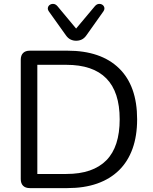

<svg xmlns="http://www.w3.org/2000/svg" viewBox="-20 -965 784 985"><path d="M133 0Q110.5 0 98.5 -12Q86.5 -24 86.5 -46.5V-658.5Q86.5 -681 98.5 -693Q110.5 -705 133 -705H326Q497.5 -705 590.5 -614.8Q683.5 -524.5 683.5 -353Q683.5 -267.5 659.8 -201.8Q636 -136 590.2 -91.2Q544.5 -46.5 478.2 -23.2Q412 0 326 0ZM171.5 -72.5H320Q389 -72.5 440.2 -90.2Q491.5 -108 525.8 -142.8Q560 -177.5 577 -230.2Q594 -283 594 -353Q594 -493 525.5 -562.8Q457 -632.5 320 -632.5H171.5ZM370.5 -756Q355 -756 341.8 -762.5Q328.5 -769 318 -784L231 -906Q223.5 -916.5 225.8 -926Q228 -935.5 236.5 -940.8Q245 -946 255.5 -944.8Q266 -943.5 275 -933L370.5 -818.5L466.5 -933Q475.5 -943.5 486 -944.8Q496.5 -946 504.8 -940.8Q513 -935.5 515.2 -926.2Q517.5 -917 510 -906L423.5 -784Q413 -769 399.8 -762.5Q386.5 -756 370.5 -756Z"/></svg>

Font: Nunito ExtraLight
Style: Regular
Weight: 200
Designer: Vernon Adams
Foundry: Vernon Adams
Version: Version 3.602;April 4, 2023;FontCreator 14.0.0.2856 64-bit